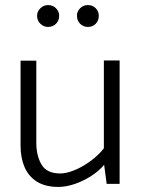

<svg xmlns="http://www.w3.org/2000/svg" viewBox="-20 -724 556 756"><path d="M389 -486V-140Q367 -112 336 -89.5Q305 -67 273.5 -54Q242 -41 217 -41Q164 -41 143.5 -76Q123 -111 123 -161V-485H61V-149Q61 -103 76.5 -66.5Q92 -30 125 -9Q158 12 210 12Q240 12 274 0.5Q308 -11 339 -31Q370 -51 390 -75L400 0H451V-486ZM169 -618Q188 -618 200.5 -630.5Q213 -643 213 -662Q213 -679 200.5 -691.5Q188 -704 169 -704Q152 -704 139 -691.5Q126 -679 126 -662Q126 -643 139 -630.5Q152 -618 169 -618ZM326 -618Q345 -618 357 -630.5Q369 -643 369 -662Q369 -679 357 -691.5Q345 -704 326 -704Q308 -704 295.5 -691.5Q283 -679 283 -662Q283 -643 295.5 -630.5Q308 -618 326 -618Z"/></svg>

Font: Catamaran Light
Style: Regular
Weight: 300
Designer: Pria Ravichandran
Version: Version 2.000